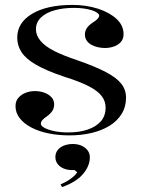

<svg xmlns="http://www.w3.org/2000/svg" viewBox="-20 -535 576 780"><path d="M262 15Q217 15 177.5 7Q138 -1 107.5 -17Q77 -33 60 -55Q43 -77 43 -104Q43 -124 54.5 -137.5Q66 -151 84 -158Q102 -165 122 -165Q142 -165 160 -158.5Q178 -152 189 -140Q200 -128 200 -111Q200 -97 193.5 -86Q187 -75 174 -65Q158 -54 152 -47Q146 -40 146 -32Q146 -24 160 -16Q174 -8 199.5 -2.5Q225 3 257 3Q302 3 336 -8.5Q370 -20 389.5 -42Q409 -64 409 -98Q409 -124 393 -145Q377 -166 340 -185Q303 -204 239 -224Q168 -248 126.5 -272Q85 -296 67.5 -323Q50 -350 50 -382Q50 -443 110.5 -479Q171 -515 274 -515Q330 -515 377 -500Q424 -485 453 -458.5Q482 -432 482 -396Q482 -377 471 -364.5Q460 -352 442.5 -346Q425 -340 406 -340Q391 -340 376.5 -343.5Q362 -347 350.5 -353.5Q339 -360 332 -370.5Q325 -381 325 -395Q325 -422 355 -442Q371 -452 377 -459Q383 -466 383 -472Q383 -477 375 -483Q367 -489 352.5 -493.5Q338 -498 320 -500.5Q302 -503 281 -503Q236 -503 201 -493Q166 -483 146 -463.5Q126 -444 126 -416Q126 -391 145 -368.5Q164 -346 201 -327.5Q238 -309 292 -291Q367 -265 410.5 -242Q454 -219 473 -194.5Q492 -170 492 -138Q492 -101 474 -72Q456 -43 425 -24Q394 -5 352.5 5Q311 15 262 15ZM232 225 226 214Q240 208 253 200.5Q266 193 277 183.5Q288 174 294 165L283 156H274Q254 156 238.5 149.5Q223 143 214 131Q205 119 205 103Q205 87 214 75Q223 63 239.5 56.5Q256 50 276 50Q296 50 311.5 57Q327 64 336 76Q345 88 345 104Q345 123 337 141Q329 159 314.5 175Q300 191 279 203.5Q258 216 232 225Z"/></svg>

Font: Kalnia
Style: Regular
Weight: 400
Designer: Frida Medrano
Foundry: Frida Medrano
Version: Version 1.105